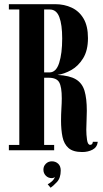

<svg xmlns="http://www.w3.org/2000/svg" viewBox="-20 -720 494 920"><path d="M374 8.5Q330 8.5 308.2 -10.8Q286.5 -30 279.5 -64Q272.5 -98 272.5 -142Q272.5 -171.5 274.2 -199.5Q276 -227.5 276 -249Q276 -304 263.5 -325.8Q251 -347.5 213 -347.5H191.5V-25.5H239.5V0H22.5V-25.5H72.5V-674.5H22.5V-700H244.5Q288 -700 323.8 -683.2Q359.5 -666.5 380.5 -630.8Q401.5 -595 401.5 -537.5Q401.5 -478 378.2 -440.5Q355 -403 321.2 -384.2Q287.5 -365.5 255.5 -361Q313.5 -358 343.8 -339.8Q374 -321.5 385 -284.8Q396 -248 396 -189Q396 -166 394.8 -142.8Q393.5 -119.5 393.5 -99Q393.5 -74 397 -50Q400.5 -26 412 -26Q423.5 -26 425 -40.5H448.5Q445.5 -14.5 423.8 -3Q402 8.5 374 8.5ZM191.5 -373H217Q249 -373 263.5 -418.5Q278 -464 278 -535.5Q278 -602 264.2 -638.2Q250.5 -674.5 218.5 -674.5H191.5ZM222.5 179.5 208.5 163Q218 158.5 228.8 148.8Q239.5 139 243 128Q237 133.5 228 133.5Q211 133.5 199.5 121.8Q188 110 188 93Q188 76 199.8 64.5Q211.5 53 228.5 53Q246.5 53 258.8 64.5Q271 76 271 97Q271 133 252.5 152.5Q234 172 222.5 179.5Z"/></svg>

Font: Imbue 50pt
Style: Bold
Weight: 700
Designer: Tyler Finck
Foundry: Etcetera Type Company
Version: Version 1.102; ttfautohint (v1.8.3)